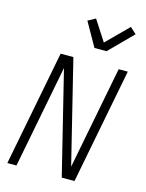

<svg xmlns="http://www.w3.org/2000/svg" viewBox="-134 -997 818 1077"><g transform="rotate(15 275.0 -458.5)"><path d="M17 0 147 -670H221L368 -73L484 -670H537L407 0H333L186 -597L70 0ZM322 -750 244 -888 288 -912 365 -793 489 -917 525 -884 392 -750Z"/></g></svg>

Font: Lode Dark Term
Style: Italic
Weight: 400
Italic angle: -11°
Monospace: yes
Designer: Belleve Invis
Foundry: Belleve Invis
Version: Version 29.2.0